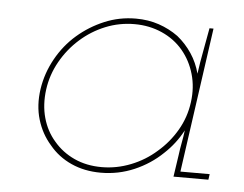

<svg xmlns="http://www.w3.org/2000/svg" viewBox="-38 -427 607 477"><g transform="rotate(5 266.0 -188.5)"><path d="M62 -188Q56 -147 66.5 -112Q77 -77 100 -51Q122 -24 155 -9Q188 6 229 6Q273 6 312.5 -11Q352 -28 382 -57Q396 -70 407.5 -85Q419 -100 428 -117Q426 -101 423 -85.5Q420 -70 418 -54L410 0H497L499 -14H426L477 -375H467Q462 -346 456.5 -317.5Q451 -289 447 -260Q440 -287 425 -309.5Q410 -332 389 -349Q367 -365 340.5 -374Q314 -383 283 -383Q242 -383 205 -367.5Q168 -352 138 -326Q108 -300 88 -264Q68 -228 62 -188ZM76 -188Q81 -225 99.5 -258Q118 -291 146 -316Q174 -341 208.5 -355Q243 -369 281 -369Q318 -369 349.5 -355Q381 -341 402 -316Q423 -291 432.5 -258Q442 -225 437 -188Q432 -150 413 -117.5Q394 -85 366 -61Q338 -36 302.5 -22Q267 -8 230 -8Q192 -8 161.5 -22Q131 -36 110 -61Q89 -85 80 -117.5Q71 -150 76 -188Z"/></g></svg>

Font: Josefin Slab Thin Thin
Style: Italic
Weight: 250
Italic angle: -12°
Version: Version 2.000